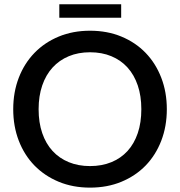

<svg xmlns="http://www.w3.org/2000/svg" viewBox="-20 -872 844 900"><path d="M762 -360Q762 -280 736 -212.5Q710 -145 662.8 -96.2Q615.5 -47.5 549.2 -20Q483 7.5 402 7.5Q321.5 7.5 255.2 -20Q189 -47.5 141.5 -96.2Q94 -145 68 -212.5Q42 -280 42 -360Q42 -440 68 -507.5Q94 -575 141.5 -624Q189 -673 255.2 -700.5Q321.5 -728 402 -728Q483 -728 549.2 -700.5Q615.5 -673 662.8 -624Q710 -575 736 -507.5Q762 -440 762 -360ZM642.5 -360Q642.5 -422 625.8 -471.5Q609 -521 577.8 -555.5Q546.5 -590 502 -608.5Q457.5 -627 402 -627Q347 -627 302.5 -608.5Q258 -590 226.5 -555.5Q195 -521 178 -471.5Q161 -422 161 -360Q161 -297.5 178 -248Q195 -198.5 226.5 -164.2Q258 -130 302.5 -111.8Q347 -93.5 402 -93.5Q457.5 -93.5 502 -111.8Q546.5 -130 577.8 -164.2Q609 -198.5 625.8 -248Q642.5 -297.5 642.5 -360ZM258 -852H548V-789H258Z"/></svg>

Font: Lato SemiBold
Style: Regular
Weight: 600
Designer: Lukasz Dziedzic with Adam Twardoch and Botio Nikoltchev
Foundry: tyPoland Lukasz Dziedzic
Version: Version 2.015; 2015-08-06; http://www.latofonts.com/